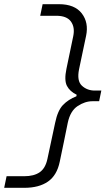

<svg xmlns="http://www.w3.org/2000/svg" viewBox="-82 -784 505 919"><path d="M-62 115 -50.5 59.5H33.5Q80.5 59.5 108 40.5Q135.5 21.5 145 -23.5L182 -196.5Q194 -255 219.5 -281.5Q245 -308 283.5 -323L285 -330.5Q252.5 -346 238.5 -372.8Q224.5 -399.5 236 -454.5L268.5 -610.5Q277.5 -653.5 257.5 -681Q237.5 -708.5 187.5 -708.5H110.5L122 -764H200Q275.5 -764 309.5 -719.8Q343.5 -675.5 330 -612Q321.5 -572 313.2 -532.5Q305 -493 296.5 -453Q285 -397 310 -373.8Q335 -350.5 372 -350.5H403L392.5 -299.5H361Q324.5 -299.5 289.5 -276.2Q254.5 -253 242.5 -197Q233.5 -152 223.5 -103.5Q213.5 -55 204 -10Q190.5 55.5 147.5 85.2Q104.5 115 34.5 115Z"/></svg>

Font: Commissioner Light
Style: Italic
Weight: 300
Italic angle: -12°
Designer: Kostas Bartsokas
Foundry: Kostas Bartsokas
Version: Version 1.000; ttfautohint (v1.8.3)